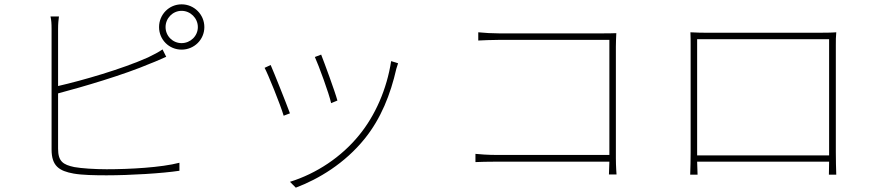

<svg xmlns="http://www.w3.org/2000/svg" viewBox="-20 -810 4040 886"><path d="M744 -685C744 -726 777 -760 818 -760C859 -760 893 -726 893 -685C893 -644 859 -611 818 -611C777 -611 744 -644 744 -685ZM714 -685C714 -627 760 -581 818 -581C876 -581 923 -627 923 -685C923 -743 876 -790 818 -790C760 -790 714 -743 714 -685ZM252 -734H213C217 -717 218 -701 218 -676C218 -631 218 -198 218 -120C218 -44 253 -21 320 -9C360 -2 418 -1 472 -1C580 -1 729 -10 808 -22V-59C724 -37 579 -29 472 -29C418 -29 356 -33 323 -39C271 -50 248 -65 248 -124V-379C361 -409 550 -464 674 -517C701 -527 728 -540 747 -548L730 -582C713 -570 688 -557 663 -545C542 -491 361 -439 248 -413V-676C248 -703 250 -717 252 -734Z M1462 -558 1433 -547C1450 -510 1499 -377 1508 -334L1537 -346C1526 -387 1477 -520 1462 -558ZM1817 -518 1785 -528C1765 -398 1711 -276 1637 -186C1555 -85 1440 -9 1318 29L1345 56C1451 16 1571 -56 1663 -170C1738 -263 1782 -374 1809 -493C1811 -499 1814 -510 1817 -518ZM1229 -510 1201 -497C1216 -470 1274 -327 1289 -276L1318 -287C1300 -336 1244 -476 1229 -510Z M2174 -100V-62C2195 -63 2229 -64 2272 -64H2792L2790 -5H2825C2825 -5 2822 -43 2822 -80V-595C2822 -612 2823 -636 2824 -657C2801 -656 2783 -656 2763 -656H2282C2252 -656 2216 -658 2187 -661V-623C2206 -624 2251 -626 2283 -626H2792V-95H2271C2233 -95 2191 -98 2174 -100Z M3166 -661C3167 -641 3167 -620 3167 -603C3167 -584 3167 -128 3167 -106C3167 -84 3166 -25 3165 -4H3199L3197 -64H3806L3805 -4H3839C3838 -22 3837 -82 3837 -107C3837 -122 3837 -571 3837 -603C3837 -622 3837 -642 3839 -661C3815 -659 3780 -659 3762 -659C3736 -659 3273 -659 3239 -659C3219 -659 3204 -659 3166 -661ZM3197 -93V-629H3806V-93Z"/></svg>

Font: Noto Sans CJK HK Thin
Style: Regular
Weight: 100
Designer: Ryoko NISHIZUKA 西塚涼子 (kana, bopomofo & ideographs); Paul D. Hunt (Latin, Greek & Cyrillic); Sandoll Communications 산돌커뮤니
Foundry: Adobe
Version: Version 2.004;hotconv 1.0.118;makeotfexe 2.5.65603